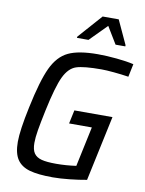

<svg xmlns="http://www.w3.org/2000/svg" viewBox="-98 -971 790 1047"><g transform="rotate(10 297.0 -447.5)"><path d="M47 -150Q47 -214 75 -345Q107 -498 141 -570Q175 -642 231.5 -669Q288 -696 395 -696Q443 -696 499.5 -690.5Q556 -685 594 -676L579 -604Q540 -610 497 -614Q454 -618 428 -618Q330 -618 289 -604.5Q248 -591 221.5 -536Q195 -481 166 -344Q151 -273 144 -231Q137 -189 137 -160Q137 -122 150.5 -102.5Q164 -83 192.5 -75.5Q221 -68 273 -68Q328 -68 384 -76L431 -297H305L321 -372H532L455 -11Q412 -3 360 2.5Q308 8 268 8Q186 8 139 -5.5Q92 -19 69.5 -53Q47 -87 47 -150ZM266 -764 267 -771 384 -903H473L534 -771V-764H480L423 -858L330 -764Z"/></g></svg>

Font: Saira Semi Condensed
Style: Italic
Weight: 400
Width: 4
Italic angle: -12°
Designer: Hector Gatti with collaboration of the Omnibus-Type team
Foundry: Omnibus-Type
Version: Version 1.001; ttfautohint (v1.8)